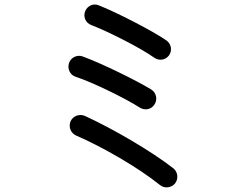

<svg xmlns="http://www.w3.org/2000/svg" viewBox="-20 -785 1040 835"><path d="M676 20C696 36 725 32 741 13C757 -7 754 -37 734 -53C636 -129 473 -224 349 -281C325 -291 298 -281 287 -258C277 -234 287 -207 310 -196C426 -146 582 -56 676 20ZM280 -510C272 -485 285 -459 309 -451C379 -429 528 -356 588 -317C610 -303 639 -309 652 -331C666 -352 660 -381 639 -395C574 -435 421 -510 338 -540C314 -548 287 -534 280 -510ZM350 -735C341 -711 353 -685 377 -676C448 -649 589 -578 651 -534C672 -519 700 -524 715 -544C730 -565 725 -594 704 -609C645 -650 486 -732 409 -762C385 -772 359 -759 350 -735Z"/></svg>

Font: 寒蝉半圆体
Style: Regular
Weight: 400
Designer: Yoshimichi Ohira & Warren
Foundry: ChillType
Version: Version 1.800;Glyphs 3.1.1 (3135)